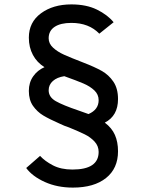

<svg xmlns="http://www.w3.org/2000/svg" viewBox="-20 -732 656 872"><path d="M99 31 162 -24Q184 0 220.5 19Q257 38 309 38Q428 38 428 -42Q428 -69 409.5 -89Q391 -109 364.5 -122Q338 -135 294 -153Q270 -161 254 -169Q204 -191 176.5 -207.5Q149 -224 130 -251Q111 -278 111 -319Q111 -357 130.5 -385Q150 -413 182 -427Q148 -448 129.5 -482.5Q111 -517 111 -561Q111 -631 166 -671.5Q221 -712 304 -712Q372 -712 420 -688.5Q468 -665 496 -631L431 -579Q384 -628 304 -628Q255 -628 228 -610Q201 -592 201 -558Q201 -534 221 -515.5Q241 -497 271 -483.5Q301 -470 358 -448Q410 -428 442 -410Q474 -392 495 -361Q516 -330 516 -282Q516 -206 456 -175Q488 -151 502 -119Q516 -87 516 -45Q516 33 461.5 76.5Q407 120 311 120Q240 120 183.5 94.5Q127 69 99 31ZM428 -277Q428 -303 408.5 -321.5Q389 -340 358.5 -353Q328 -366 272 -386Q239 -381 220 -364Q201 -347 201 -322Q201 -291 233.5 -272.5Q266 -254 337 -230Q367 -220 382 -214Q428 -234 428 -277Z"/></svg>

Font: Overpass Mono
Style: Regular
Weight: 400
Monospace: yes
Designer: Delve Withrington, Dave Bailey
Foundry: Delve Fonts
Version: Version 1.000;DELV;Overpass